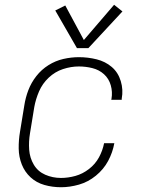

<svg xmlns="http://www.w3.org/2000/svg" viewBox="-20 -778 616 806"><path d="M236 8Q273 8 311.5 -3Q350 -14 382.5 -40.5Q415 -67 434 -102.5Q453 -138 460 -177H417Q411 -146 395.5 -117.5Q380 -89 353.5 -68.5Q327 -48 296.5 -39.5Q266 -31 236 -31Q201 -31 170 -44.5Q139 -58 122 -86.5Q105 -115 102.5 -149.5Q100 -184 106 -219L124 -329Q130 -362 144 -394.5Q158 -427 184.5 -452Q211 -477 244.5 -488Q278 -499 311 -499Q340 -499 368 -492Q396 -485 416.5 -466.5Q437 -448 445 -420Q453 -392 448 -363Q448 -361 447 -359H491V-364Q498 -401 487 -437.5Q476 -474 449 -497Q422 -520 385.5 -529Q349 -538 311 -538Q279 -538 246 -530.5Q213 -523 183.5 -504.5Q154 -486 132.5 -458.5Q111 -431 99 -399.5Q87 -368 82 -335L64 -225Q58 -190 58.5 -154.5Q59 -119 71.5 -87.5Q84 -56 108.5 -33.5Q133 -11 166.5 -1.5Q200 8 236 8ZM303 -576H351L494 -730L459 -758L332 -610L254 -755L212 -734Z"/></svg>

Font: Iosevka Sparkle XLtObl
Style: Regular
Weight: 200
Italic angle: -9°
Designer: Belleve Invis
Foundry: Belleve Invis
Version: Version 4.5.0; ttfautohint (v1.8.3)